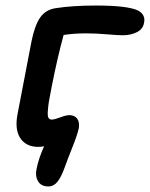

<svg xmlns="http://www.w3.org/2000/svg" viewBox="-20 -543 544 697"><path d="M155.8 133.8Q128.9 133.8 117.9 114.5Q106.9 95.2 112.8 69.8Q119.6 34.2 140.1 -12.2Q131.8 -9.8 119.1 -9.8Q74.7 -9.8 53.7 -41.5Q32.7 -73.2 43.9 -129.9Q58.6 -205.1 94.2 -392.1Q106 -450.7 125.5 -479Q145 -507.3 181.2 -513.2Q242.7 -522.9 328.1 -522.9Q442.9 -522.9 481 -504.9Q509.3 -489.7 502.9 -460Q499 -437.5 477.1 -426.3Q455.1 -415 425.8 -415Q407.2 -415 367.2 -418.5Q327.1 -421.9 293 -421.9Q248 -421.9 210.9 -416Q188.5 -334 168 -230Q160.6 -193.4 157.7 -175.5Q154.8 -157.7 153.6 -139.6Q152.3 -121.6 156 -115.2Q159.7 -108.9 168 -108.9Q177.7 -108.9 198.7 -116.9Q219.7 -125 231.9 -125Q250.5 -125 260 -112.5Q269.5 -100.1 266.1 -78.1Q261.7 -55.7 242.4 -7.3Q223.1 41 214.8 64.9Q202.1 100.1 188.5 116.9Q174.8 133.8 155.8 133.8Z"/></svg>

Font: Shantell Sans Bouncy
Style: Italic
Weight: 500
Italic angle: -11.31°
Designer: Stephen Nixon, Anya Danilova, Shantell Martin
Foundry: Arrow Type
Version: Version 1.006;[9816181b4]